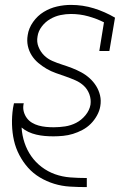

<svg xmlns="http://www.w3.org/2000/svg" viewBox="-20 -548 540 783"><path d="M333 215Q299 215 265.5 213Q232 211 201 201.5Q170 192 142.5 175.5Q115 159 94.5 136Q74 113 59 84.5Q44 56 37 25Q30 -6 29 -39.5Q28 -73 33 -107L37 -127H77L76 -123Q73 -107 77 -92.5Q81 -78 89.5 -66.5Q98 -55 110.5 -47.5Q123 -40 137.5 -36Q152 -32 167.5 -30.5Q183 -29 199 -29Q222 -29 245.5 -32.5Q269 -36 290.5 -47Q312 -58 328.5 -78Q345 -98 349 -121Q352 -143 344.5 -163.5Q337 -184 322 -198Q307 -212 287.5 -220.5Q268 -229 248 -236Q228 -243 208 -250Q188 -257 170 -267.5Q152 -278 136 -291.5Q120 -305 109 -322.5Q98 -340 93.5 -361Q89 -382 93 -405Q97 -433 115 -458.5Q133 -484 158.5 -499.5Q184 -515 212.5 -521.5Q241 -528 269 -528Q318 -528 363 -514Q408 -500 449 -476L426 -340H385L404 -457Q374 -472 340 -481.5Q306 -491 269 -491Q248 -491 226.5 -486.5Q205 -482 185 -470.5Q165 -459 150.5 -440Q136 -421 133 -399Q129 -377 137 -357Q145 -337 159.5 -322.5Q174 -308 193.5 -299.5Q213 -291 233.5 -284.5Q254 -278 273.5 -270.5Q293 -263 311.5 -253Q330 -243 345.5 -229Q361 -215 372 -197.5Q383 -180 388 -159Q393 -138 389 -115Q386 -96 375.5 -77Q365 -58 350 -43Q335 -28 316 -18Q297 -8 277.5 -2Q258 4 237.5 6Q217 8 198 8Q180 8 162.5 6.5Q145 5 128 1Q111 -3 96 -10Q81 -17 68 -28Q70 4 80 34Q90 64 107.5 89Q125 114 150 133Q175 152 204.5 162.5Q234 173 266.5 175.5Q299 178 333 178H334V215Z"/></svg>

Font: Iosevka Curly Slab Extralight
Style: Italic
Weight: 200
Italic angle: -9°
Monospace: yes
Designer: Belleve Invis
Foundry: Belleve Invis
Version: Version 22.1.2; ttfautohint (v1.8.4)